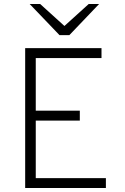

<svg xmlns="http://www.w3.org/2000/svg" viewBox="-20 -941 628 961"><path d="M106 0V-700H488V-650.5H159V-387H379.5V-337.5H159V-49.5H510V0ZM278 -765 128.5 -921H181L302.5 -811L424 -921H476L327 -765Z"/></svg>

Font: Overpass ExtraLight
Style: Regular
Weight: 250
Designer: Delve Withrington, Dave Bailey, Thomas Jockin
Foundry: Delve Fonts LLC
Version: Version 4.000